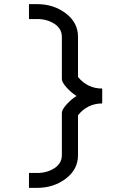

<svg xmlns="http://www.w3.org/2000/svg" viewBox="-20 -779 640 928"><path d="M350 -315Q323 -332 301 -357Q279 -382 279 -397V-601Q279 -640 243.5 -663.5Q208 -687 160 -687H120V-759H160Q239 -759 298 -714.5Q357 -670 357 -601V-407Q403 -351 474 -351V-279Q403 -279 357 -222V-29Q357 40 298 84.5Q239 129 160 129H120V57H160Q208 57 243.5 33.5Q279 10 279 -29V-233Q279 -249 302 -274.5Q325 -300 350 -315Z"/></svg>

Font: Edlo
Style: Regular
Weight: 400
Monospace: yes
Version: Version 0.01